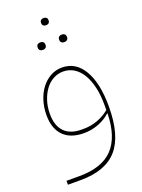

<svg xmlns="http://www.w3.org/2000/svg" viewBox="-168 -744 781 1059"><g transform="rotate(-20 222.5 -215.0)"><path d="M40 217H116Q249 217 313 149.5Q377 82 380 -55H377Q348 -28 307 -12.5Q266 3 222 3Q143 3 101.5 -39.5Q60 -82 60 -160Q60 -205 72.5 -245Q85 -285 107.5 -314.5Q130 -344 161 -361.5Q192 -379 229 -379Q310 -379 355 -302.5Q400 -226 400 -89Q400 81 331 160.5Q262 240 116 240H40ZM229 -20Q270 -20 309.5 -34.5Q349 -49 380 -75V-109Q380 -163 369.5 -208.5Q359 -254 339.5 -287Q320 -320 291.5 -338Q263 -356 227 -356Q196 -356 169 -341Q142 -326 122.5 -299.5Q103 -273 91.5 -237.5Q80 -202 80 -160Q80 -92 114.5 -56Q149 -20 215 -20ZM289 -506Q280 -506 274 -511.5Q268 -517 268 -528Q268 -539 274 -544.5Q280 -550 289 -550H293Q302 -550 308 -544.5Q314 -539 314 -528Q314 -517 308 -511.5Q302 -506 293 -506ZM163 -506Q154 -506 148 -511.5Q142 -517 142 -528Q142 -539 148 -544.5Q154 -550 163 -550H167Q176 -550 182 -544.5Q188 -539 188 -528Q188 -517 182 -511.5Q176 -506 167 -506ZM226 -628Q218 -628 212 -633Q206 -638 206 -649Q206 -660 212 -665Q218 -670 226 -670H230Q238 -670 244 -665Q250 -660 250 -649Q250 -638 244 -633Q238 -628 230 -628Z"/></g></svg>

Font: IBM Plex Sans Arabic Thin
Style: Regular
Weight: 100
Designer: Mike Abbink, Paul van der Laan, Pieter van Rosmalen, Wael Morcos, Khajak Apelian
Foundry: Bold Monday
Version: Version 1.101